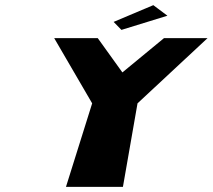

<svg xmlns="http://www.w3.org/2000/svg" viewBox="-20 -725 825 745"><path d="M420.9 -640 451.2 -609 629.6 -664 574.9 -705ZM190.3 -577 337.6 -324 236 0H457L513.6 -324L785.3 -577H616.3L454.9 -444L359.3 -577Z"/></svg>

Font: Hussar Milosc
Style: Obl
Weight: 700
Foundry: Cannot Into Space Fonts
Version: Version 1.02